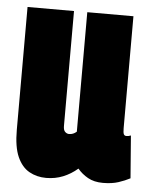

<svg xmlns="http://www.w3.org/2000/svg" viewBox="-45 -585 500 634"><g transform="rotate(5 205.0 -268.5)"><path d="M131 10Q100 10 75 -4Q50 -18 35.5 -50.5Q21 -83 21 -140V-547H175V-166Q175 -152 181 -146.5Q187 -141 194 -141Q208 -141 219 -151V-547H372V-176Q372 -161 374.5 -156Q377 -151 383 -151Q391 -151 398 -154L409 -13Q392 -4 370.5 3Q349 10 319 10Q290 10 269.5 -1.5Q249 -13 235 -30Q213 -11 187 -0.5Q161 10 131 10Z"/></g></svg>

Font: Georama ExtraCondensed ExtraBold
Style: Regular
Weight: 800
Width: 2
Designer: Jean-Baptiste Levee
Foundry: Production Type
Version: Version 1.000